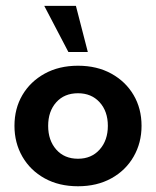

<svg xmlns="http://www.w3.org/2000/svg" viewBox="-20 -639 544 669"><path d="M251.7 10Q185.5 10 135.6 -17.6Q85.7 -45.2 58 -93.2Q30.4 -141.2 30.4 -200.5Q30.4 -260.8 58 -307.8Q85.7 -354.8 135.6 -382.4Q185.6 -410 251.8 -410Q318.1 -410 368 -382.4Q417.9 -354.8 445.5 -307.8Q473.2 -260.8 473.2 -200.5Q473.2 -141.2 445.5 -93.2Q417.9 -45.2 367.9 -17.6Q318 10 251.7 10ZM251.8 -85.9Q298.6 -85.9 327.2 -117.9Q355.8 -149.9 355.8 -200.5Q355.8 -251.1 327.2 -282.6Q298.5 -314.1 251.8 -314.1Q204.2 -314.1 176 -282.6Q147.8 -251.1 147.8 -200.5Q147.8 -149.9 176 -117.9Q204.2 -85.9 251.8 -85.9ZM218.3 -457.8 134.2 -618.6H244.5L286 -457.8Z"/></svg>

Font: Rokkitt SemiBold
Style: Regular
Weight: 600
Designer: Vernon Adams
Foundry: Vernon Adams
Version: Version 3.103